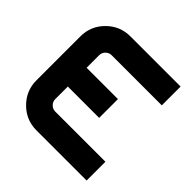

<svg xmlns="http://www.w3.org/2000/svg" viewBox="-187 -895 1058 1058"><g transform="rotate(45 342.0 -366.0)"><path d="M634.8 -732.4V-585.9H244.1Q224.1 -585.9 209.7 -571.5Q195.3 -557.1 195.3 -537.1V-439.5H439.5V-293H195.3V-195.3Q195.3 -175.3 209.7 -160.9Q224.1 -146.5 244.1 -146.5H634.8V0H244.1Q163.1 0 106 -57.1Q48.8 -114.3 48.8 -195.3V-537.1Q48.8 -618.2 106 -675.3Q163.1 -732.4 244.1 -732.4Z"/></g></svg>

Font: Audex
Style: Regular
Weight: 400
Designer: GGBotNet
Foundry: GGBotNet
Version: 1.00